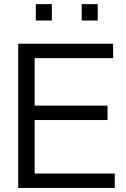

<svg xmlns="http://www.w3.org/2000/svg" viewBox="-20 -912 608 928"><path d="M147.4 -73.3V-331.8H499.7V-401.5H147.4V-630.9H526.8V-700.6H68V-3.6H534.6V-73.3ZM230.6 -812.9V-892H153.2V-812.9ZM452.3 -812.9V-892H374.8V-812.9Z"/></svg>

Font: Diatome
Style: Regular
Weight: 400
Designer: 15.100.17
Foundry: 15.100.17
Version: Version 1.008;Fontself Maker 3.5.8